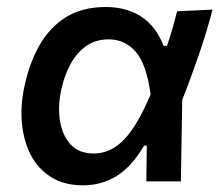

<svg xmlns="http://www.w3.org/2000/svg" viewBox="-20 -530 650 561"><path d="M222.5 11.5Q167 11.5 128.8 -12.8Q90.5 -37 69.5 -78.2Q48.5 -119.5 44 -170.8Q39.5 -222 51 -276Q65.5 -345 95.2 -397.5Q125 -450 172.8 -479.8Q220.5 -509.5 289 -509.5Q350 -509.5 393 -481.2Q436 -453 458 -396H468Q478 -425.5 485 -450.2Q492 -475 497.5 -497L601 -502Q584 -436.5 560.2 -367.5Q536.5 -298.5 512.5 -238.5Q510.5 -118.5 508.5 0H407.5Q408 -26.5 408.2 -53Q408.5 -79.5 409 -104.5H401Q365 -43 320.8 -15.8Q276.5 11.5 222.5 11.5ZM254 -81.5Q303.5 -81.5 342.8 -122.5Q382 -163.5 420 -254Q408.5 -341.5 377 -378.2Q345.5 -415 298 -415Q258 -415 230 -394.2Q202 -373.5 184.5 -339.8Q167 -306 159 -267.5Q148.5 -219.5 155.2 -177Q162 -134.5 186.2 -108Q210.5 -81.5 254 -81.5Z"/></svg>

Font: Commissioner Medium
Style: Italic
Weight: 500
Italic angle: -12°
Designer: Kostas Bartsokas
Foundry: Kostas Bartsokas
Version: Version 1.000; ttfautohint (v1.8.3)